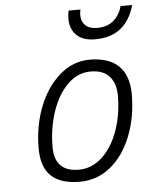

<svg xmlns="http://www.w3.org/2000/svg" viewBox="-53 -771 653 825"><g transform="rotate(-5 274.0 -358.5)"><path d="M94 -148Q94 -245 126.5 -327.5Q159 -410 216.5 -459.5Q274 -509 345 -509Q428 -509 470.5 -467.5Q513 -426 513 -345Q513 -249 481.5 -167.5Q450 -86 392 -38Q334 10 258 10Q176 10 135 -28.5Q94 -67 94 -148ZM453 -345Q453 -397 426 -427.5Q399 -458 345 -458Q289 -458 245.5 -415Q202 -372 178 -300.5Q154 -229 154 -148Q154 -96 180 -69Q206 -42 258 -42Q315 -42 359.5 -83.5Q404 -125 428.5 -194.5Q453 -264 453 -345ZM270 -692Q270 -711 274 -727H325Q322 -714 322 -702Q322 -675 339.5 -658.5Q357 -642 391 -642Q434 -642 461 -665.5Q488 -689 498 -727H548Q511 -594 377 -594Q325 -594 297.5 -620.5Q270 -647 270 -692Z"/></g></svg>

Font: Cairo Light
Style: Italic
Weight: 300
Italic angle: -13°
Designer: Mohamed Gaber, Accademia di Belle Arti di Urbino and others
Foundry: Kief Type Foundry, Accademia di Belle Arti di Urbino and others
Version: Version 3.011